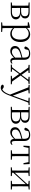

<svg xmlns="http://www.w3.org/2000/svg" viewBox="2151 -2713 833 5175"><g transform="rotate(90 2567.5 -125.5)"><path d="M130 0H310C449 0 502 -66 502 -134C502 -205 460 -253 360 -266C449 -283 477 -332 477 -385C477 -459 425 -508 306 -508H46V-482L131 -473L133 -283V-226L131 -36L46 -27V0ZM196 -477H291C381 -477 417 -443 417 -382C417 -311 376 -278 288 -278H194ZM194 -250H290C400 -250 439 -204 439 -137C439 -69 395 -30 297 -30H196L194 -226Z M896 14C1024 14 1113 -91 1113 -259C1113 -418 1028 -522 907 -522C848 -522 785 -497 734 -436L730 -511L717 -519L580 -485V-459L673 -455C675 -405 676 -347 676 -278V32L674 225L583 233V260H840V233L738 225L736 32V-59C785 -2 843 14 896 14ZM737 -408C792 -465 839 -482 887 -482C981 -482 1047 -406 1047 -257C1047 -92 972 -27 883 -27C830 -27 785 -43 737 -92Z M1618 13C1650 13 1678 -1 1698 -30L1683 -46C1667 -31 1655 -25 1638 -25C1608 -25 1592 -44 1592 -113V-354C1592 -473 1537 -522 1428 -522C1326 -522 1255 -476 1233 -397C1237 -377 1250 -366 1270 -366C1291 -366 1304 -375 1310 -402L1327 -472C1357 -486 1386 -492 1415 -492C1495 -492 1533 -463 1533 -350V-314C1487 -303 1437 -290 1390 -276C1266 -239 1220 -188 1220 -114C1220 -31 1279 14 1356 14C1427 14 1472 -19 1534 -85C1540 -23 1567 13 1618 13ZM1533 -117C1464 -51 1425 -30 1380 -30C1321 -30 1282 -62 1282 -125C1282 -175 1313 -217 1402 -249C1442 -264 1488 -277 1533 -289Z M2050 -479 2130 -471 2068 -386 1998 -289 1869 -472 1948 -479V-508H1729V-479L1801 -472L1958 -250L1794 -35L1722 -27V0H1916V-27L1837 -36L1902 -127L1975 -225L2107 -35L2023 -27V0H2251V-27L2178 -35L2015 -265L2172 -472L2240 -479V-508H2050Z M2612 -481 2708 -473 2635 -268 2558 -55 2403 -472 2497 -481V-508H2265V-481L2334 -474L2530 20L2514 62C2484 143 2440 204 2388 230L2378 221C2356 201 2334 189 2312 189C2287 189 2265 200 2261 223C2265 254 2305 271 2346 271C2425 271 2492 203 2550 48L2745 -473L2813 -481V-508H2612Z M2943 0H3123C3262 0 3315 -66 3315 -134C3315 -205 3273 -253 3173 -266C3262 -283 3290 -332 3290 -385C3290 -459 3238 -508 3119 -508H2859V-482L2944 -473L2946 -283V-226L2944 -36L2859 -27V0ZM3009 -477H3104C3194 -477 3230 -443 3230 -382C3230 -311 3189 -278 3101 -278H3007ZM3007 -250H3103C3213 -250 3252 -204 3252 -137C3252 -69 3208 -30 3110 -30H3009L3007 -226Z M3807 13C3839 13 3867 -1 3887 -30L3872 -46C3856 -31 3844 -25 3827 -25C3797 -25 3781 -44 3781 -113V-354C3781 -473 3726 -522 3617 -522C3515 -522 3444 -476 3422 -397C3426 -377 3439 -366 3459 -366C3480 -366 3493 -375 3499 -402L3516 -472C3546 -486 3575 -492 3604 -492C3684 -492 3722 -463 3722 -350V-314C3676 -303 3626 -290 3579 -276C3455 -239 3409 -188 3409 -114C3409 -31 3468 14 3545 14C3616 14 3661 -19 3723 -85C3729 -23 3756 13 3807 13ZM3722 -117C3653 -51 3614 -30 3569 -30C3510 -30 3471 -62 3471 -125C3471 -175 3502 -217 3591 -249C3631 -264 3677 -277 3722 -289Z M4125 0H4286V-27L4190 -36L4188 -226V-283L4190 -477H4350L4377 -342H4410L4402 -508H3914L3906 -342H3939L3966 -477H4126L4128 -283V-226L4126 -36L4030 -27V0Z M4854 -482 4943 -472V-445L4776 -262L4636 -109V-472L4726 -482V-508H4491V-482L4576 -473L4578 -283V-226L4576 -36L4491 -27V0H4726V-27L4636 -36V-67L4799 -246L4943 -403V-36L4854 -27V0H5088V-27L5003 -36L5001 -226V-283L5003 -472L5088 -482V-508H4854Z"/></g></svg>

Font: Noto Serif CJK SC ExtraLight
Style: Regular
Weight: 200
Designer: Ryoko NISHIZUKA 西塚涼子 (kana & ideographs); Frank Grießhammer (Latin, Greek & Cyrillic); Wenlong ZHANG 张文龙 (bopomofo); San
Foundry: Adobe
Version: Version 2.001;hotconv 1.1.0;makeotfexe 2.6.0